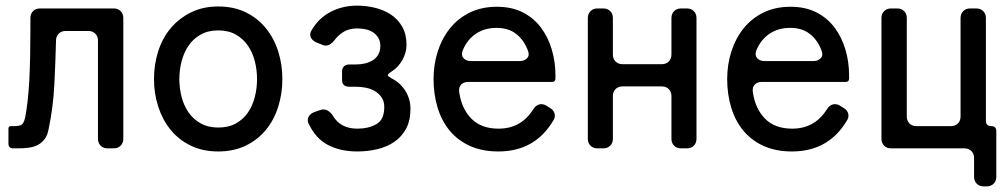

<svg xmlns="http://www.w3.org/2000/svg" viewBox="-20 -527 3582 682"><path d="M10 -17V-70Q10 -79 19 -79H28Q48 -79 56 -83.5Q64 -88 69 -108Q79 -157 84 -239Q86 -280 87 -324.5Q88 -369 88 -418V-463Q88 -478 97.5 -487.5Q107 -497 122 -497H384Q399 -497 408.5 -487.5Q418 -478 418 -463V-34Q418 -19 408.5 -9.5Q399 0 384 0H362Q347 0 337.5 -9.5Q328 -19 328 -34V-383Q328 -398 318.5 -407.5Q309 -417 294 -417H213Q198 -417 188.5 -407.5Q179 -398 179 -383Q177 -305 173 -226Q169 -147 153 -70Q149 -47 139 -33.5Q129 -20 115 -12.5Q101 -5 83 -2.5Q65 0 44 0H27Q10 0 10 -17Z M755 11Q700 11 657 -10Q614 -31 585.5 -66.5Q557 -102 542 -148.5Q527 -195 527 -246Q527 -298 542 -345Q557 -392 586.5 -427Q616 -462 658.5 -483Q701 -504 755 -504Q811 -504 853.5 -483Q896 -462 925 -426Q954 -390 968.5 -343.5Q983 -297 983 -246Q983 -194 968 -147Q953 -100 924 -65Q895 -30 852.5 -9.5Q810 11 755 11ZM755 -74Q792 -74 818 -88.5Q844 -103 860.5 -127Q877 -151 885 -182Q893 -213 893 -246Q893 -279 885 -310Q877 -341 860.5 -365Q844 -389 818 -404Q792 -419 755 -419Q719 -419 692.5 -404Q666 -389 649.5 -364.5Q633 -340 625 -309Q617 -278 617 -246Q617 -214 625 -183Q633 -152 649.5 -128Q666 -104 692.5 -89Q719 -74 755 -74Z M1249 11Q1190 11 1146 -11.5Q1102 -34 1076 -88Q1070 -102 1076.5 -113Q1083 -124 1097 -129L1117 -136Q1132 -141 1143.5 -134.5Q1155 -128 1163 -115Q1190 -70 1249 -70Q1289 -70 1317 -86Q1345 -102 1345 -147Q1345 -167 1335.5 -181Q1326 -195 1311.5 -203.5Q1297 -212 1279 -215.5Q1261 -219 1244 -219H1220Q1195 -219 1195 -244V-274Q1195 -285 1202 -291.5Q1209 -298 1220 -298H1244Q1260 -298 1275.5 -301.5Q1291 -305 1303.5 -312.5Q1316 -320 1323.5 -333Q1331 -346 1331 -364Q1331 -381 1323.5 -393Q1316 -405 1304.5 -412.5Q1293 -420 1278.5 -423Q1264 -426 1249 -426Q1215 -426 1192 -408Q1185 -403 1179 -397Q1173 -391 1168 -384Q1162 -376 1154 -370.5Q1146 -365 1137 -365Q1129 -365 1122 -369L1102 -377Q1088 -384 1083.5 -395.5Q1079 -407 1087 -420Q1113 -464 1155.5 -485.5Q1198 -507 1249 -507Q1282 -507 1313.5 -499Q1345 -491 1369.5 -474.5Q1394 -458 1409 -431.5Q1424 -405 1424 -367Q1424 -340 1409 -313.5Q1394 -287 1371 -273Q1357 -264 1357.5 -260Q1358 -256 1372 -248Q1402 -233 1420 -204Q1438 -175 1438 -141Q1438 -99 1422.5 -70Q1407 -41 1380.5 -23Q1354 -5 1320 3Q1286 11 1249 11Z M1750 11Q1692 11 1648.5 -9Q1605 -29 1576.5 -64Q1548 -99 1534 -146Q1520 -193 1520 -246Q1520 -298 1535 -344.5Q1550 -391 1578.5 -426.5Q1607 -462 1649 -482.5Q1691 -503 1745 -503Q1798 -503 1837 -483Q1876 -463 1901.5 -429Q1927 -395 1940 -351Q1953 -307 1953 -260V-248Q1953 -236 1941 -236H1643Q1627 -236 1618 -226.5Q1609 -217 1611 -201Q1619 -142 1654 -106Q1689 -70 1751 -70Q1830 -70 1873 -137Q1885 -157 1903 -157Q1914 -157 1925 -149L1936 -142Q1947 -135 1950 -123Q1953 -111 1946 -100Q1881 11 1750 11ZM1654 -310H1825Q1843 -310 1852.5 -320.5Q1862 -331 1855 -348Q1841 -385 1813.5 -406.5Q1786 -428 1744 -428Q1702 -428 1671 -407.5Q1640 -387 1624 -349Q1617 -332 1626 -321Q1635 -310 1654 -310Z M2068 -34V-463Q2068 -478 2077.5 -487.5Q2087 -497 2102 -497H2123Q2138 -497 2147.5 -487.5Q2157 -478 2157 -463V-333Q2157 -318 2166.5 -308.5Q2176 -299 2191 -299H2331Q2346 -299 2355.5 -308.5Q2365 -318 2365 -333V-463Q2365 -478 2374.5 -487.5Q2384 -497 2399 -497H2420Q2435 -497 2444.5 -487.5Q2454 -478 2454 -463V-34Q2454 -19 2444.5 -9.5Q2435 0 2420 0H2399Q2384 0 2374.5 -9.5Q2365 -19 2365 -34V-186Q2365 -201 2355.5 -210.5Q2346 -220 2331 -220H2191Q2176 -220 2166.5 -210.5Q2157 -201 2157 -186V-34Q2157 -19 2147.5 -9.5Q2138 0 2123 0H2102Q2087 0 2077.5 -9.5Q2068 -19 2068 -34Z M2793 11Q2735 11 2691.5 -9Q2648 -29 2619.5 -64Q2591 -99 2577 -146Q2563 -193 2563 -246Q2563 -298 2578 -344.5Q2593 -391 2621.5 -426.5Q2650 -462 2692 -482.5Q2734 -503 2788 -503Q2841 -503 2880 -483Q2919 -463 2944.5 -429Q2970 -395 2983 -351Q2996 -307 2996 -260V-248Q2996 -236 2984 -236H2686Q2670 -236 2661 -226.5Q2652 -217 2654 -201Q2662 -142 2697 -106Q2732 -70 2794 -70Q2873 -70 2916 -137Q2928 -157 2946 -157Q2957 -157 2968 -149L2979 -142Q2990 -135 2993 -123Q2996 -111 2989 -100Q2924 11 2793 11ZM2697 -310H2868Q2886 -310 2895.5 -320.5Q2905 -331 2898 -348Q2884 -385 2856.5 -406.5Q2829 -428 2787 -428Q2745 -428 2714 -407.5Q2683 -387 2667 -349Q2660 -332 2669 -321Q2678 -310 2697 -310Z M3440 101V34Q3440 19 3430.5 9.5Q3421 0 3406 0H3145Q3130 0 3120.5 -9.5Q3111 -19 3111 -34V-463Q3111 -478 3120.5 -487.5Q3130 -497 3145 -497H3167Q3182 -497 3191.5 -487.5Q3201 -478 3201 -463V-113Q3201 -98 3210.5 -88.5Q3220 -79 3235 -79H3358Q3373 -79 3382.5 -88.5Q3392 -98 3392 -113V-463Q3392 -478 3401.5 -487.5Q3411 -497 3426 -497H3448Q3463 -497 3472.5 -487.5Q3482 -478 3482 -463V-98Q3482 -79 3501 -79Q3519 -79 3519 -61V101Q3519 116 3509.5 125.5Q3500 135 3485 135H3474Q3459 135 3449.5 125.5Q3440 116 3440 101Z"/></svg>

Font: Higure Gothic Medium
Style: Regular
Weight: 500
Designer: Yoshimichi Ohira
Foundry: Positype
Version: Version 1.000